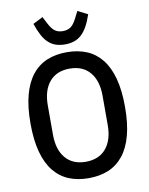

<svg xmlns="http://www.w3.org/2000/svg" viewBox="-100 -1001 840 1084"><g transform="rotate(-10 320.0 -458.5)"><path d="M320 12Q257 12 207 -8.5Q157 -29 121.5 -73Q86 -117 67.5 -185.5Q49 -254 49 -349Q49 -444 67.5 -512.5Q86 -581 121.5 -625Q157 -669 207 -689.5Q257 -710 320 -710Q383 -710 433 -689.5Q483 -669 518.5 -625Q554 -581 572.5 -512.5Q591 -444 591 -349Q591 -254 572.5 -185.5Q554 -117 518.5 -73Q483 -29 433 -8.5Q383 12 320 12ZM320 -82Q395 -82 436 -130.5Q477 -179 477 -265V-433Q477 -519 436 -567.5Q395 -616 320 -616Q245 -616 204 -567.5Q163 -519 163 -433V-265Q163 -179 204 -130.5Q245 -82 320 -82ZM320 -755Q291 -755 268 -762.5Q245 -770 226 -787Q207 -804 192 -831.5Q177 -859 163 -900L220 -929L239 -892Q257 -857 275 -844Q293 -831 320 -831Q347 -831 365.5 -844Q384 -857 401 -892L420 -929L477 -900Q463 -859 447.5 -831.5Q432 -804 413 -787Q394 -770 371 -762.5Q348 -755 320 -755Z"/></g></svg>

Font: IBM Plex Sans Condensed Medium
Style: Regular
Weight: 500
Width: 3
Designer: Mike Abbink, Paul van der Laan, Pieter van Rosmalen
Foundry: Bold Monday
Version: Version 1.3